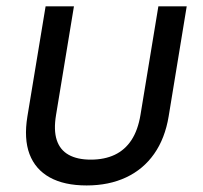

<svg xmlns="http://www.w3.org/2000/svg" viewBox="-20 -562 626 592"><path d="M247.1 9.8Q178.2 9.8 133.5 -14.9Q88.9 -39.6 71 -86.9Q53.2 -134.3 64.5 -203.1L120.6 -542.5H208L152.8 -207.5Q145 -160.6 155 -130.1Q165 -99.6 191.7 -84.7Q218.3 -69.8 259.8 -69.8Q302.2 -69.8 333.7 -84.7Q365.2 -99.6 385.3 -130.1Q405.3 -160.6 413.1 -207.5L468.3 -542.5H555.7L500 -203.1Q488.8 -135.3 455.3 -87.6Q421.9 -40 368.9 -15.1Q315.9 9.8 247.1 9.8Z"/></svg>

Font: Inter 16pt
Style: Italic
Weight: 400
Italic angle: -9.3988°
Version: Version 4.001;git-66647c0bb